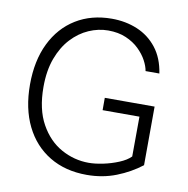

<svg xmlns="http://www.w3.org/2000/svg" viewBox="-83 -820 891 911"><g transform="rotate(10 362.5 -365.0)"><path d="M393.5 10Q290 10 213.8 -36Q137.5 -82 96 -166.2Q54.5 -250.5 54.5 -365.5Q54.5 -480.5 95.5 -564.8Q136.5 -649 210.8 -694.8Q285 -740.5 383.5 -740.5Q450.5 -740.5 507 -716.8Q563.5 -693 601.2 -644.8Q639 -596.5 650 -523.5H583.5Q580 -546 565.5 -573.2Q551 -600.5 525.2 -625.5Q499.5 -650.5 462.2 -666.5Q425 -682.5 376 -682.5Q329 -682.5 283.2 -662.5Q237.5 -642.5 200.5 -602.8Q163.5 -563 141.5 -503.8Q119.5 -444.5 119.5 -365.5Q119.5 -258 158.8 -187.5Q198 -117 260.5 -82.5Q323 -48 393 -48Q423 -48 461.8 -56Q500.5 -64 536.2 -78.8Q572 -93.5 591.5 -113.5L592.5 -305.5H415V-365H655L654 -82.5Q601 -41.5 535.5 -15.8Q470 10 393.5 10Z"/></g></svg>

Font: Spline Sans Light
Style: Regular
Weight: 300
Designer: Eben Sorkin, Mirko Velimirovic
Foundry: Sorkin Type
Version: Version 1.000; ttfautohint (v1.8.3)